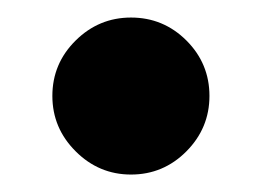

<svg xmlns="http://www.w3.org/2000/svg" viewBox="-20 -190 300 220"><path d="M40 -80.1Q40 -117.2 66.7 -143.6Q93.3 -169.9 130.1 -169.9Q167.2 -169.9 193.6 -143.6Q220 -117.2 220 -80.1Q220 -43.2 193.6 -16.6Q167.2 10 130.1 10Q93.3 10 66.7 -16.6Q40 -43.2 40 -80.1Z"/></svg>

Font: Bodoni* 11
Style: Bold
Weight: 700
Version: Version 2.000; ttfautohint (v1.8.1)